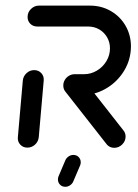

<svg xmlns="http://www.w3.org/2000/svg" viewBox="-20 -539 504 701"><path d="M80 0Q64.1 0 53.9 -11.1Q43.7 -22.2 45.2 -38.1L63.3 -244.8Q64.8 -260.7 76.9 -271.9Q88.9 -283 104.8 -283Q120.7 -283 130.9 -271.9Q141.1 -260.7 139.6 -244.8L121.5 -38.1Q120 -22.2 108 -11.1Q95.9 0 80 0ZM438.5 -40.4Q438.5 -23.7 426.1 -11.5Q413.7 0.7 397 0.7Q388.9 0.7 382 -2.4Q375.2 -5.6 370.4 -11.1L219.6 -203.3Q211.1 -213 211.1 -226.7Q211.1 -243.3 223.5 -255.6Q235.9 -267.8 252.6 -267.8Q260.7 -267.8 267.8 -264.6Q274.8 -261.5 279.3 -255.9L430 -63.7Q438.5 -54.1 438.5 -40.4ZM211.1 -227.4Q211.1 -238.1 216.9 -247.6Q222.6 -257 232.2 -262.6Q241.9 -268.1 252.6 -268.1H286.3Q311.5 -268.1 333.3 -280.9Q355.2 -293.7 368.3 -315.4Q381.5 -337 381.5 -362.6Q381.5 -384.8 370.9 -403Q360.4 -421.1 342.2 -431.7Q324.1 -442.2 301.5 -442.2H115.6Q100.7 -442.2 90.7 -452.2Q80.7 -462.2 80.7 -477Q80.7 -494.1 93.1 -506.3Q105.6 -518.5 122.2 -518.5H308.1Q350.4 -518.5 384.6 -498.7Q418.9 -478.9 438.5 -444.8Q458.1 -410.7 458.1 -369.3Q458.1 -364.8 457.4 -355.2Q453.7 -310.7 428.3 -273.1Q403 -235.6 363.5 -213.7Q324.1 -191.9 279.6 -191.9H246.3Q231.5 -191.9 221.3 -202Q211.1 -212.2 211.1 -227.4ZM191.5 115.9Q191.5 110.4 193.7 104.8L218.1 47.4Q221.5 38.5 229.8 32.6Q238.1 26.7 247.8 26.7Q259.6 26.7 267.2 34.4Q274.8 42.2 274.8 53.7Q274.8 59.3 272.6 64.8L248.1 122.2Q244.8 131.1 236.5 137Q228.1 143 218.5 143Q206.7 143 199.1 135.2Q191.5 127.4 191.5 115.9Z"/></svg>

Font: 26F Galaxy Sans
Style: Bold Italic
Weight: 700
Italic angle: -5°
Designer: C₂₉H₂₅N₃O₅
Version: Version 1.200